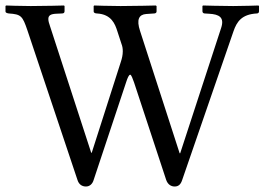

<svg xmlns="http://www.w3.org/2000/svg" viewBox="-20 -667 964 699"><path d="M785 -565 636 -109H634L490 -554C476 -596 486 -614 512 -616L541 -618C545 -618 550 -620 550 -625V-645L547 -647C547 -647 468 -645 419 -645C379 -645 323 -647 323 -647L321 -645V-625C321 -621 326 -618 333 -618C386 -615 399 -579 407 -554L422 -508C426 -498 427 -489 427 -480C427 -467 424 -454 420 -442L314 -111H312L162 -572C158 -583 156 -591 156 -598C156 -611 165 -616 184 -617L206 -618C212 -618 215 -621 215 -626V-645L213 -647C213 -647 143 -645 92 -645C54 -645 2 -647 2 -647L0 -645V-625C0 -621 5 -619 12 -618C57 -615 62 -609 80 -556L262 -12C267 4 278 12 293 12C307 12 317 2 321 -12L440 -370C444 -382 449 -395 454 -395C458 -395 463 -381 468 -367L585 -12C591 5 603 12 616 12C630 12 638 4 643 -11L830 -553C842 -588 860 -615 915 -618C920 -618 923 -621 923 -626V-645L921 -647C921 -647 864 -645 829 -645C790 -645 719 -647 719 -647L717 -645V-626C717 -621 721 -618 725 -618L741 -617C778 -615 798 -604 785 -565Z"/></svg>

Font: Linux Libertine O C
Style: Regular
Weight: 400
Designer: Philipp H. Poll
Foundry: Philipp H. Poll
Version: Version 4.0.3